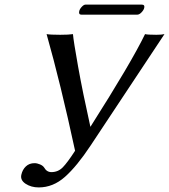

<svg xmlns="http://www.w3.org/2000/svg" viewBox="-20 -797 739 839"><path d="M376 -161.1Q315.9 -70.3 263.9 -24.2Q211.9 22 149.4 22Q116.2 22 92 6.1Q67.9 -9.8 73.2 -33.2Q78.1 -55.7 93 -69.8Q107.9 -84 130.9 -84Q142.1 -84 154.8 -78.6Q167.5 -73.2 172.9 -64.9Q184.1 -44.9 204.6 -44.9Q233.9 -44.9 254.4 -65.9Q274.9 -86.9 308.1 -138.2Q244.6 -432.6 183.6 -647.9Q200.2 -645 243.2 -645Q281.2 -645 298.8 -647.9Q301.3 -617.7 321.3 -505.9Q341.3 -394 375 -242.7Q554.7 -525.4 613.8 -647.9Q625 -645 663.1 -645Q686 -645 698.7 -647.9ZM579.6 -732.9H335.9Q322.8 -732.9 326.2 -748Q328.1 -757.3 337.2 -767.1Q346.2 -776.9 354 -776.9H599.1Q613.3 -776.9 610.4 -763.2Q608.4 -753.4 598.6 -743.2Q588.9 -732.9 579.6 -732.9Z"/></svg>

Font: Linux Biolinum O
Style: Italic
Weight: 400
Italic angle: -12°
Designer: Philipp H. Poll
Foundry: Philipp H. Poll
Version: Version 1.1.3